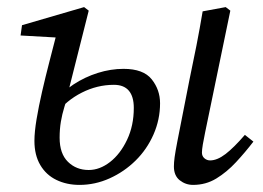

<svg xmlns="http://www.w3.org/2000/svg" viewBox="-20 -508 742 541"><path d="M524 13Q503 13 486.5 0Q470 -13 470 -39Q470 -50 472 -65Q474 -80 480 -111L514 -284Q524 -331 533.5 -379.5Q543 -428 551 -476L616 -488L629 -478L558 -135Q554 -116 551.5 -101Q549 -86 549 -78Q549 -68 556 -62Q563 -56 572 -56Q592 -56 615.5 -74Q639 -92 670 -128L694 -109Q671 -79 645 -51Q619 -23 589.5 -5Q560 13 524 13ZM204 13Q168 13 139 -1Q110 -15 93.5 -43Q77 -71 77 -111Q77 -136 83 -172Q89 -208 98.5 -249.5Q108 -291 119 -333.5Q130 -376 140 -415L162 -401L38 -408L42 -437L217 -488L230 -478L175 -260V-251Q168 -228 161.5 -207Q155 -186 151.5 -165Q148 -144 148 -120Q148 -75 171.5 -52Q195 -29 230 -29Q261 -29 290 -51.5Q319 -74 338 -114Q357 -154 357 -204Q357 -236 343 -252.5Q329 -269 301 -269Q254 -269 210.5 -247Q167 -225 138 -187L123 -220H134Q155 -249 187 -270Q219 -291 255.5 -302.5Q292 -314 328 -314Q384 -314 407.5 -284.5Q431 -255 431 -217Q431 -171 412.5 -129Q394 -87 362 -55.5Q330 -24 289 -5.5Q248 13 204 13Z"/></svg>

Font: Source Serif 4
Style: Italic
Weight: 400
Italic angle: -12°
Designer: Frank Grießhammer
Foundry: Adobe Systems Incorporated
Version: Version 4.004;hotconv 1.0.116;makeotfexe 2.5.65601